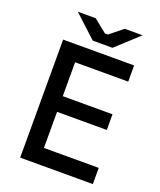

<svg xmlns="http://www.w3.org/2000/svg" viewBox="-158 -972 892 1070"><g transform="rotate(20 288.5 -437.0)"><path d="M249 -751H366L500 -874H394L317 -812H299L222 -874H116ZM92 0H523V-96H198V-310H493V-403H198V-604H513V-700H92Z"/></g></svg>

Font: Fixel Display Medium
Style: Regular
Weight: 500
Designer: AlfaBravo + MacPaw
Foundry: Kyrylo Tkachov, Marchela Mozhyna, Serhii Makarenko, Maria Weinstein, Zakhar Kryvoshyya
Version: Version 1.211